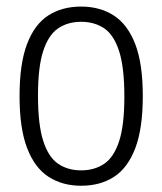

<svg xmlns="http://www.w3.org/2000/svg" viewBox="-20 -570 506 599"><path d="M233 9.5Q175 9.5 131.8 -18.2Q88.5 -46 64.8 -107.5Q41 -169 41 -270Q41 -371.5 64.5 -433Q88 -494.5 131 -522Q174 -549.5 233 -549.5Q291.5 -549.5 334.8 -521.8Q378 -494 401.8 -432.8Q425.5 -371.5 425.5 -270.5Q425.5 -169 402 -107.5Q378.5 -46 335.5 -18.2Q292.5 9.5 233 9.5ZM233 -38.5Q274.5 -38.5 304.8 -58.8Q335 -79 351.5 -129Q368 -179 368 -268.5Q368 -360 351.5 -410.8Q335 -461.5 304.8 -481.8Q274.5 -502 233 -502Q192 -502 161.8 -481.8Q131.5 -461.5 115 -411.5Q98.5 -361.5 98.5 -272Q98.5 -181 115 -130Q131.5 -79 161.8 -58.8Q192 -38.5 233 -38.5Z"/></svg>

Font: Encode Sans Condensed Light
Style: Regular
Weight: 300
Width: 3
Designer: Multiple Designers
Foundry: Impallari Type
Version: Version 3.000; ttfautohint (v1.8.3) -l 8 -r 50 -G 200 -x 14 